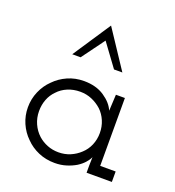

<svg xmlns="http://www.w3.org/2000/svg" viewBox="-124 -758 787 864"><g transform="rotate(20 270.0 -326.0)"><path d="M505 0V-50H431V-375H388Q387 -355 386 -335.5Q385 -316 384 -297Q370 -331 330.5 -357.5Q291 -384 233 -384Q191 -384 155 -368Q119 -352 93 -325Q66 -299 50.5 -263Q35 -227 35 -187Q35 -147 50.5 -111.5Q66 -76 93 -50Q119 -23 155 -7.5Q191 8 233 8Q263 8 288.5 0Q314 -8 334 -20Q353 -32 366 -46.5Q379 -61 385 -75Q385 -64 384.5 -55Q384 -46 384 -35V0ZM233 -333Q263 -333 289 -322Q315 -311 336 -292Q356 -273 367.5 -246Q379 -219 379 -188Q379 -157 367.5 -130Q356 -103 335 -84Q315 -65 289 -54Q263 -43 233 -43Q204 -43 179 -53Q154 -63 135 -80Q113 -100 100.5 -128Q88 -156 88 -188Q88 -218 98 -244Q108 -270 127 -289Q146 -310 173.5 -321.5Q201 -333 233 -333ZM181 -479Q201 -506 221 -533.5Q241 -561 261 -588Q281 -561 301 -533.5Q321 -506 341 -479H381Q351 -524 321 -569.5Q291 -615 261 -660Q231 -615 201 -569.5Q171 -524 141 -479Z"/></g></svg>

Font: Josefin Slab Medium
Style: Regular
Weight: 500
Designer: Santiago Orozco
Foundry: Typemade
Version: Version 2.000